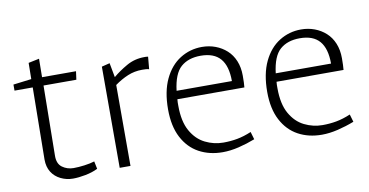

<svg xmlns="http://www.w3.org/2000/svg" viewBox="-59 -681 1617 841"><g transform="rotate(-10 749.5 -260.5)"><path d="M206 11Q177 11 151.5 -1.5Q126 -14 111.5 -37Q97 -60 97 -93L101 -413H20V-440L101 -450L102 -522L150 -532L149 -450H300L295 -413H149L145 -103Q144 -66 166 -50Q188 -34 216 -34Q238 -34 264.5 -37.5Q291 -41 310 -47L317 -13Q293 -1 262 5Q231 11 206 11Z M415 0V-450L451 -459L463 -395Q490 -418 526 -438.5Q562 -459 605 -459Q609 -459 612.5 -459Q616 -459 622 -458L617 -403Q610 -405 603 -405.5Q596 -406 586 -406Q552 -406 522 -393.5Q492 -381 463 -360V0Z M872 11Q813 11 767 -14Q721 -39 694.5 -89.5Q668 -140 668 -215Q668 -295 694 -349.5Q720 -404 764 -431.5Q808 -459 861 -459Q893 -459 921 -448.5Q949 -438 970.5 -418.5Q992 -399 1004 -370Q1016 -341 1016 -304Q1016 -289 1015.5 -274.5Q1015 -260 1014 -252H716Q715 -245 715 -238Q715 -231 715 -223Q715 -153 739 -110.5Q763 -68 801.5 -49Q840 -30 882 -30Q914 -30 944 -35.5Q974 -41 1007 -55L1017 -21Q981 -7 943.5 2Q906 11 872 11ZM719 -289H965Q965 -356 936.5 -389Q908 -422 849 -422Q794 -422 761 -393Q728 -364 719 -289Z M1313 11Q1254 11 1208 -14Q1162 -39 1135.5 -89.5Q1109 -140 1109 -215Q1109 -295 1135 -349.5Q1161 -404 1205 -431.5Q1249 -459 1302 -459Q1334 -459 1362 -448.5Q1390 -438 1411.5 -418.5Q1433 -399 1445 -370Q1457 -341 1457 -304Q1457 -289 1456.5 -274.5Q1456 -260 1455 -252H1157Q1156 -245 1156 -238Q1156 -231 1156 -223Q1156 -153 1180 -110.5Q1204 -68 1242.5 -49Q1281 -30 1323 -30Q1355 -30 1385 -35.5Q1415 -41 1448 -55L1458 -21Q1422 -7 1384.5 2Q1347 11 1313 11ZM1160 -289H1406Q1406 -356 1377.5 -389Q1349 -422 1290 -422Q1235 -422 1202 -393Q1169 -364 1160 -289Z"/></g></svg>

Font: Ancizar Sans Thin
Style: Regular
Weight: 100
Designer: Cesar Puertas, Viviana Monsalve, Julian Moncada, Julian Prieto, Jose Castro, Mariel Hernandez, Felipe Aragon, Sara Alarc
Version: Version 8.100